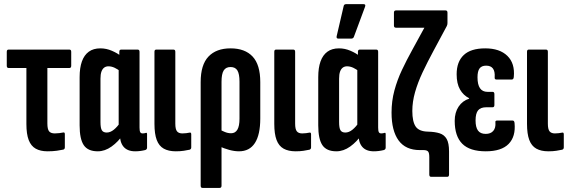

<svg xmlns="http://www.w3.org/2000/svg" viewBox="-20 -734 2786 939"><path d="M212.1 6Q177.7 6 154.7 -6.9Q131.7 -19.8 120.4 -49Q109.1 -78.2 109.1 -127.5V-401.4H22.4Q13.1 -401.4 13.1 -412.4V-480.5Q13.1 -491.5 22 -491.5H319.3Q328.3 -491.5 328.3 -480.5V-412.4Q328.3 -401.4 319.3 -401.4H211.7V-130.4Q211.7 -101.8 220.2 -91.6Q228.7 -81.5 248.2 -81.5Q258.8 -81.5 270.4 -83Q281.9 -84.5 289.5 -86.1Q297.1 -87.7 297.1 -77.9V-13.1Q297.1 -4.7 289.5 -2.3Q277.4 0.4 257.9 3.2Q238.3 6 212.1 6Z M458.1 6Q409.9 6 389.6 -24.2Q369.4 -54.3 369.4 -120.7V-356.6Q369.4 -402.3 380.6 -433.6Q391.8 -464.8 414.2 -481.1Q436.5 -497.5 470.9 -497.5Q500.1 -497.5 527.4 -485.6Q554.8 -473.8 574.3 -457.9L570.6 -383.6Q555.5 -395.6 540.4 -402.7Q525.2 -409.7 510.3 -409.7Q498.4 -409.7 489.6 -403.4Q480.9 -397 476.1 -383.8Q471.4 -370.6 471.4 -349.2V-137.4Q471.4 -107.8 478.2 -96.8Q485.1 -85.8 502 -85.8Q519.4 -85.8 536.6 -99.6Q553.7 -113.4 569.1 -136.5L583.3 -77.7Q558.5 -40.8 525.7 -17.4Q493 6 458.1 6ZM641.1 6Q565.6 6 565.6 -82.2V-99.3L560.4 -106.3V-417.9L563.5 -442.9V-480.5Q563.5 -491.5 572.8 -491.5H653.1Q662.4 -491.5 662.4 -480.5V-110.5Q662.4 -94.2 665.7 -87.8Q668.9 -81.5 677.9 -81.5Q682.2 -81.5 686.2 -82.3Q690.2 -83.1 693.4 -84.1Q699.2 -86.3 699.2 -77.9V-11.9Q699.2 -3.2 690.3 -0.2Q665.5 6 641.1 6Z M839.8 6Q804.1 6 780.8 -7.1Q757.5 -20.2 746.5 -49.6Q735.4 -79 735.4 -128.3V-480.9Q735.4 -491.5 744.2 -491.5H828.1Q837.4 -491.5 837.4 -480.9V-129.3Q837.4 -101.8 845.8 -91.6Q854.1 -81.5 871.8 -81.5Q881.4 -81.5 890.8 -82.7Q900.1 -83.9 907.8 -85.5Q915.3 -87.1 915.3 -76.9V-13.1Q915.3 -4.7 907.6 -1.9Q895.3 0.8 878.6 3.4Q861.9 6 839.8 6Z M970.4 185Q961.4 185 961.4 174.1V-332.4Q961.4 -417.3 999.6 -457.4Q1037.7 -497.5 1107.5 -497.5Q1178 -497.5 1215.5 -457.4Q1252.9 -417.3 1252.9 -332.4V-154.5Q1252.9 -75.3 1226.7 -34.7Q1200.5 6 1148.8 6Q1126.4 6 1100.8 -1Q1075.1 -8 1050.3 -19.6L1049.7 -101.9Q1063.6 -95.4 1078.9 -88.9Q1094.2 -82.3 1110.3 -82.3Q1130.5 -82.3 1140.9 -99.8Q1151.3 -117.3 1151.3 -153.6V-334.3Q1151.3 -372.3 1141.1 -389.3Q1130.9 -406.2 1107.5 -406.2Q1084.6 -406.2 1074 -389.3Q1063.4 -372.3 1063.4 -334.3V174.1Q1063.4 185 1054.1 185Z M1425.8 6Q1390.1 6 1366.8 -7.1Q1343.5 -20.2 1332.5 -49.6Q1321.4 -79 1321.4 -128.3V-480.9Q1321.4 -491.5 1330.2 -491.5H1414.1Q1423.4 -491.5 1423.4 -480.9V-129.3Q1423.4 -101.8 1431.8 -91.6Q1440.1 -81.5 1457.8 -81.5Q1467.4 -81.5 1476.8 -82.7Q1486.1 -83.9 1493.8 -85.5Q1501.3 -87.1 1501.3 -76.9V-13.1Q1501.3 -4.7 1493.6 -1.9Q1481.3 0.8 1464.6 3.4Q1447.9 6 1425.8 6Z M1625.1 6Q1576.9 6 1556.6 -24.2Q1536.4 -54.3 1536.4 -120.7V-356.6Q1536.4 -402.3 1547.6 -433.6Q1558.8 -464.8 1581.2 -481.1Q1603.5 -497.5 1637.9 -497.5Q1667.1 -497.5 1694.4 -485.6Q1721.8 -473.8 1741.3 -457.9L1737.6 -383.6Q1722.5 -395.6 1707.4 -402.7Q1692.2 -409.7 1677.3 -409.7Q1665.4 -409.7 1656.6 -403.4Q1647.9 -397 1643.1 -383.8Q1638.4 -370.6 1638.4 -349.2V-137.4Q1638.4 -107.8 1645.2 -96.8Q1652.1 -85.8 1669 -85.8Q1686.4 -85.8 1703.6 -99.6Q1720.7 -113.4 1736.1 -136.5L1750.3 -77.7Q1725.5 -40.8 1692.7 -17.4Q1660 6 1625.1 6ZM1808.1 6Q1732.6 6 1732.6 -82.2V-99.3L1727.4 -106.3V-417.9L1730.5 -442.9V-480.5Q1730.5 -491.5 1739.8 -491.5H1820.1Q1829.4 -491.5 1829.4 -480.5V-110.5Q1829.4 -94.2 1832.7 -87.8Q1835.9 -81.5 1844.9 -81.5Q1849.2 -81.5 1853.2 -82.3Q1857.2 -83.1 1860.4 -84.1Q1866.2 -86.3 1866.2 -77.9V-11.9Q1866.2 -3.2 1857.3 -0.2Q1832.5 6 1808.1 6ZM1634.4 -545.2Q1624.3 -545.2 1626.4 -556.6L1660.7 -704.1Q1662.4 -713.7 1672.8 -713.7H1758.1Q1770.2 -713.7 1765.2 -700.6L1710.6 -553.4Q1707.3 -545.2 1697.5 -545.2Z M2088.8 130.8Q2079.5 130.8 2079.5 119.8V34.1Q2079.5 13.4 2073.4 6.7Q2067.3 0 2051.2 0H2033.3Q1963.7 0 1929.3 -47.3Q1894.9 -94.5 1894.9 -183.2Q1894.9 -240.1 1908.9 -291.6Q1922.8 -343.2 1945.9 -392Q1969 -440.8 1995.6 -488.9L2055.5 -598.5H1916.5Q1906.6 -598.5 1906.6 -608.9V-672.1Q1906.6 -683 1916.5 -683H2159.1Q2168.4 -683 2168.4 -672.1V-620.9Q2168.4 -616.5 2167.5 -613.2Q2166.6 -609.8 2164.8 -606L2099.8 -484.9Q2070.5 -430.6 2046.8 -380.4Q2023.2 -330.2 2009.8 -283.1Q1996.5 -236.1 1996.5 -191.4Q1996.5 -139 2013 -115Q2029.5 -91 2073.3 -90.2Q2107.4 -89.4 2130.2 -82Q2152.9 -74.7 2164.5 -54.4Q2176.1 -34.2 2176.1 6.8V119.8Q2176.1 130.8 2166.8 130.8Z M2355.6 6Q2277.6 6 2240.7 -31Q2203.8 -68 2203.8 -142.9Q2203.8 -183.9 2222.9 -212.6Q2242.1 -241.3 2274.2 -251.3V-253.7Q2245.9 -267.9 2229.6 -296.5Q2213.3 -325.1 2213.3 -370.6Q2213.3 -432.3 2248.1 -464.9Q2282.8 -497.5 2353.1 -497.5Q2423.8 -497.5 2461.4 -460.7Q2499 -424 2492.8 -358Q2491.8 -345.1 2483.3 -345.1H2407.6Q2397.9 -345.1 2399.3 -356.7Q2403.1 -412.9 2357.6 -412.9Q2335.3 -412.9 2325.3 -399.3Q2315.3 -385.7 2315.3 -355.8Q2315.3 -320.2 2327.5 -302.5Q2339.7 -284.8 2364.1 -284.8H2389Q2397.9 -284.8 2397.9 -273.8V-220.4Q2397.9 -209.4 2389 -209.4H2358.4Q2330.5 -209.4 2318.2 -194.4Q2305.8 -179.4 2305.8 -145.2Q2305.8 -111.8 2317.6 -95.5Q2329.5 -79.2 2355.3 -79.2Q2379.6 -79.2 2392.2 -93.6Q2404.9 -108 2402.9 -134.5Q2400.9 -144.5 2411.2 -144.5H2486.9Q2495.5 -144.5 2496.5 -132.1Q2502.8 -66.3 2467.6 -30.2Q2432.3 6 2355.6 6Z M2661.8 6Q2626.1 6 2602.8 -7.1Q2579.5 -20.2 2568.5 -49.6Q2557.4 -79 2557.4 -128.3V-480.9Q2557.4 -491.5 2566.2 -491.5H2650.1Q2659.4 -491.5 2659.4 -480.9V-129.3Q2659.4 -101.8 2667.8 -91.6Q2676.1 -81.5 2693.8 -81.5Q2703.4 -81.5 2712.8 -82.7Q2722.1 -83.9 2729.8 -85.5Q2737.3 -87.1 2737.3 -76.9V-13.1Q2737.3 -4.7 2729.6 -1.9Q2717.3 0.8 2700.6 3.4Q2683.9 6 2661.8 6Z"/></svg>

Font: Sofia Sans Extra Condensed
Style: Regular
Weight: 400
Designer: Botio Nikoltchev, Ani Petrova
Foundry: lettersoup
Version: Version 4.101